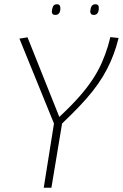

<svg xmlns="http://www.w3.org/2000/svg" viewBox="-20 -880 576 900"><path d="M185 0 233 -301 71 -699 109 -705 258 -332Q312 -382 350 -425Q388 -468 414 -507.5Q440 -547 457 -585.5Q474 -624 486 -664Q489 -675 492 -685.5Q495 -696 497 -706L536 -702Q533 -691 530 -680.5Q527 -670 524 -659Q513 -624 498 -590Q483 -556 462.5 -522Q442 -488 414.5 -453Q387 -418 351 -380.5Q315 -343 271 -301L221 0ZM420 -810Q411 -810 407 -814.5Q403 -819 403 -827Q404 -842 409.5 -851Q415 -860 427 -860Q436 -860 440 -855Q444 -850 443 -841Q443 -826 437 -818Q431 -810 420 -810ZM239 -810Q230 -810 226.5 -814.5Q223 -819 223 -826Q224 -841 229 -850.5Q234 -860 247 -860Q256 -860 259.5 -855Q263 -850 263 -841Q263 -826 257 -818Q251 -810 239 -810Z"/></svg>

Font: Georama ExtraCondensed Thin ExtraLight
Style: Italic
Weight: 250
Italic angle: -9°
Version: Version 1.001